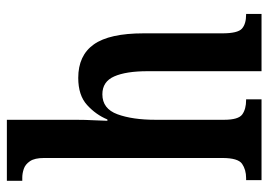

<svg xmlns="http://www.w3.org/2000/svg" viewBox="-134 -666 800 573"><g transform="rotate(-90 266.5 -380.0)"><path d="M15 0V-46H21Q46 -46 63.5 -58Q81 -70 81 -117V-649Q81 -677 71.5 -691Q62 -705 48.5 -709.5Q35 -714 23 -714H13V-760H195V-555Q195 -526 193.5 -498.5Q192 -471 192 -460H196Q210 -494 239 -520.5Q268 -547 320 -547Q387 -547 420 -500.5Q453 -454 453 -352V-117Q453 -71 467 -58.5Q481 -46 509 -46H511V0H340V-340Q340 -404 324.5 -439.5Q309 -475 271 -475Q228 -475 211.5 -430Q195 -385 195 -316V-112Q195 -69 211 -57.5Q227 -46 254 -46H256V0Z"/></g></svg>

Font: Noto Serif Bengali ExtraCondensed SemiBold
Style: Regular
Weight: 600
Width: 2
Designer: Juan Bruce, Universal Thirst, Indian Type Foundry and the Monotype Design Team.
Foundry: Monotype Imaging Inc.
Version: Version 2.003; ttfautohint (v1.8.4.7-5d5b)